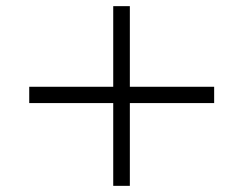

<svg xmlns="http://www.w3.org/2000/svg" viewBox="-20 -671 790 624"><path d="M676 -336H402V-67H348V-336H75V-389H348V-651H402V-389H676Z"/></svg>

Font: Kaisei Tokumin Medium
Style: Regular
Weight: 500
Designer: Font-Kai,
Foundry: KAZUO KANAI
Version: Version 5.003